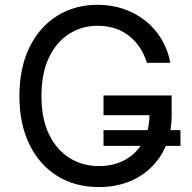

<svg xmlns="http://www.w3.org/2000/svg" viewBox="-20 -757 786 787"><path d="M385.3 9.8Q288.1 9.8 214.8 -35.6Q141.6 -81.1 100.6 -164.8Q59.6 -248.5 59.6 -363.3Q59.6 -479 100.6 -562.7Q141.6 -646.5 213.9 -691.9Q286.1 -737.3 379.4 -737.3Q437 -737.3 487.1 -720.2Q537.1 -703.1 576.7 -671.4Q616.2 -639.6 642.3 -595.9Q668.5 -552.2 678.2 -499.5H582.5Q571.3 -534.7 552.7 -562.5Q534.2 -590.3 508.5 -610.4Q482.9 -630.4 450.7 -640.9Q418.5 -651.4 379.9 -651.4Q315.9 -651.4 263.7 -618.4Q211.4 -585.4 180.7 -521.2Q149.9 -457 149.9 -363.3Q149.9 -270.5 180.9 -206.5Q211.9 -142.6 265.1 -109.4Q318.4 -76.2 385.3 -76.2Q446.8 -76.2 493.7 -102.3Q540.5 -128.4 566.7 -176.5Q592.8 -224.6 592.8 -290L620.6 -284.7H404.3V-365.7H683.6V-286.1Q683.6 -195.8 645 -129.4Q606.4 -63 539.3 -26.6Q472.2 9.8 385.3 9.8ZM404.3 -159.2V-223.6H719.7V-159.2Z"/></svg>

Font: Adwaita Sans
Style: Regular
Weight: 400
Designer: Rasmus Andersson
Foundry: rsms
Version: Version 4.001;git-9221beed3